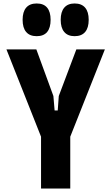

<svg xmlns="http://www.w3.org/2000/svg" viewBox="-20 -1084 640 1104"><path d="M189 -800 287 -532 294 -449H312L318 -532L419 -800H583L384 -298V0H216V-298L17 -800ZM191 -876Q151 -876 130.5 -900Q110 -924 110 -970Q110 -1016 130.5 -1040Q151 -1064 191 -1064Q231 -1064 251 -1040Q271 -1016 271 -970Q271 -924 251 -900Q231 -876 191 -876ZM409 -876Q370 -876 349.5 -900Q329 -924 329 -970Q329 -1016 349.5 -1040Q370 -1064 409 -1064Q449 -1064 469.5 -1040Q490 -1016 490 -970Q490 -924 469.5 -900Q449 -876 409 -876Z"/></svg>

Font: Martian Mono Condensed
Style: Bold
Weight: 700
Width: 3
Designer: Roman Shamin
Foundry: Evil Martians
Version: Version 1.000